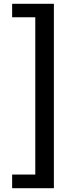

<svg xmlns="http://www.w3.org/2000/svg" viewBox="-20 -820 407 1012"><path d="M44 172V100H166V-729H44V-800H264V172Z"/></svg>

Font: Noto Sans KR SemiBold
Style: Regular
Weight: 600
Designer: Ryoko NISHIZUKA  (kana, bopomofo & ideographs); Paul D. Hunt (Latin, Greek & Cyrillic); Sandoll Communications , Soo-you
Foundry: Adobe
Version: Version 2.004-H2;hotconv 1.0.118;makeotfexe 2.5.65603